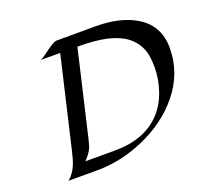

<svg xmlns="http://www.w3.org/2000/svg" viewBox="-121 -848 1063 993"><g transform="rotate(-20 410.5 -351.5)"><path d="M251.5 0H94.2Q135.3 -33.7 153.8 -100.6Q159.2 -119.6 163.6 -139.2L279.8 -636.2H172.4Q183.1 -640.1 198.2 -651.1Q213.4 -662.1 229.5 -673.8Q269.5 -702.6 282.7 -702.6L499.5 -703.1Q631.3 -703.1 717.8 -652.8Q821.3 -592.3 821.3 -466.8Q821.3 -329.6 731 -218.3Q647.9 -116.2 513.7 -57.1Q384.3 0 251.5 0ZM531.7 -622.6Q469.7 -636.2 374.5 -636.2L264.6 -165.5Q255.9 -127.9 248 -113.8Q235.4 -90.8 210.4 -64.9H372.6Q536.6 -64.9 626.5 -160.2Q669.4 -206.1 691.4 -270.8Q713.4 -335.4 713.4 -399.7Q713.4 -463.9 699 -499.3Q684.6 -534.7 659.9 -559.3Q635.3 -584 602.3 -599.1Q569.3 -614.3 531.7 -622.6Z"/></g></svg>

Font: Fondamento
Style: Italic
Weight: 400
Italic angle: -12°
Version: Version 1.000